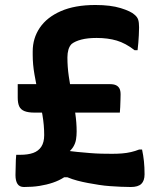

<svg xmlns="http://www.w3.org/2000/svg" viewBox="-20 -740 640 769"><path d="M51 -403H420Q436 -403 445 -398.5Q454 -394 458.5 -385.5Q463 -377 463 -361Q463 -354 462.5 -339.5Q462 -325 461.5 -311Q461 -297 460 -289H118Q93 -289 78 -295Q63 -301 57 -314Q51 -327 51 -349Q51 -354 51 -365Q51 -376 51 -387Q51 -398 51 -403ZM367 -588Q331 -588 306 -581.5Q281 -575 267 -564Q258 -555 254 -541Q250 -527 250 -510Q250 -472 255.5 -434.5Q261 -397 268.5 -360Q276 -323 281.5 -286Q287 -249 287 -213Q287 -197 284.5 -181.5Q282 -166 273.5 -152Q265 -138 247 -124L254 -168L265 -106L234 -139Q263 -134 289.5 -131.5Q316 -129 340 -127Q364 -125 386.5 -124.5Q409 -124 429 -124Q450 -124 469 -125.5Q488 -127 505 -131Q522 -135 537 -141H549Q554 -118 556.5 -94Q559 -70 559 -42Q559 -16 546 -3.5Q533 9 504 9Q485 9 464 8Q443 7 421 5.5Q399 4 376.5 0.5Q354 -3 332.5 -7Q311 -11 290 -16.5Q269 -22 250 -30H237Q217 -17 192 -8.5Q167 0 138.5 4.5Q110 9 76 9Q58 9 50 -3.5Q42 -16 42 -39Q42 -50 42.5 -60Q43 -70 43 -80Q43 -90 43.5 -100Q44 -110 45 -120H61Q92 -120 113 -127.5Q134 -135 145.5 -152.5Q157 -170 157 -199Q157 -239 150 -279.5Q143 -320 134 -361Q125 -402 118 -442Q111 -482 111 -520V-534Q111 -587 139.5 -629Q168 -671 224 -695.5Q280 -720 362 -720Q423 -720 463.5 -707.5Q504 -695 519 -681Q530 -672 533.5 -661Q537 -650 537 -630Q537 -614 536 -598.5Q535 -583 534 -568.5Q533 -554 531 -539H519Q483 -567 447.5 -577.5Q412 -588 367 -588Z"/></svg>

Font: Rec Mono Semicasual
Style: Bold
Weight: 700
Version: Version 1.085; ttfautohint (v1.8.4.7-5d5b)